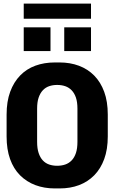

<svg xmlns="http://www.w3.org/2000/svg" viewBox="-20 -1046 640 1076"><path d="M287 10Q228 10 178.5 -8.5Q129 -27 92.5 -63.5Q56 -100 36.5 -154.5Q17 -209 17 -281V-404Q17 -477 37 -531.5Q57 -586 93 -623Q129 -660 178.5 -678Q228 -696 287 -696H314Q373 -696 422.5 -677.5Q472 -659 508 -622.5Q544 -586 564 -531.5Q584 -477 584 -404V-281Q584 -209 564 -154.5Q544 -100 508 -63.5Q472 -27 423 -8.5Q374 10 314 10ZM300 -117Q325 -117 345.5 -124Q366 -131 381.5 -147Q397 -163 405.5 -188.5Q414 -214 414 -251V-437Q414 -474 405.5 -499Q397 -524 381.5 -540Q366 -556 345.5 -563Q325 -570 300 -570Q276 -570 255.5 -563Q235 -556 220 -540Q205 -524 196.5 -499Q188 -474 188 -437V-251Q188 -214 196.5 -188.5Q205 -163 220 -147Q235 -131 255.5 -124Q276 -117 300 -117ZM113 -941V-1026H490V-941ZM490 -760H340V-893H490ZM263 -760H113V-893H263Z"/></svg>

Font: Chivo Mono Medium
Style: Bold
Weight: 700
Monospace: yes
Version: Version 1.008